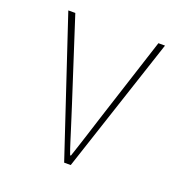

<svg xmlns="http://www.w3.org/2000/svg" viewBox="-120 -768 841 877"><g transform="rotate(20 300.0 -330.0)"><path d="M285 0 65 -660H99L227 -264Q237 -233 245.5 -206Q254 -179 262.5 -152.5Q271 -126 279.5 -98.5Q288 -71 299 -41H303Q313 -71 322 -98.5Q331 -126 339.5 -152.5Q348 -179 356.5 -206Q365 -233 375 -264L503 -660H535L317 0Z"/></g></svg>

Font: Source Code Pro ExtraLight
Style: Regular
Weight: 200
Monospace: yes
Designer: Paul D. Hunt, Teo Tuominen
Foundry: Adobe Systems Incorporated
Version: Version 2.030;PS 1.000;hotconv 16.6.51;makeotf.lib2.5.65220